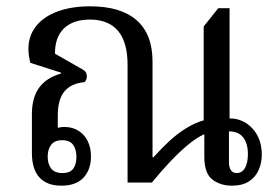

<svg xmlns="http://www.w3.org/2000/svg" viewBox="-20 -578 884 608"><path d="M174 10Q129 10 105 -16Q81 -42 81 -94V-216Q81 -269 104 -300.5Q127 -332 173 -345V-348L76 -379Q73 -391 71.5 -402Q70 -413 70 -423Q70 -465 94.5 -495.5Q119 -526 163 -542Q207 -558 266 -558Q362 -558 412.5 -514Q463 -470 463 -383V-80H466Q492 -109 517 -132Q542 -155 569.5 -172Q597 -189 625 -197V-494L671 -552H707V-203Q750 -203 779.5 -171Q809 -139 809 -88Q809 -63 799.5 -40.5Q790 -18 769 -4Q748 10 714 10Q678 10 652.5 -9.5Q627 -29 627 -82V-153Q602 -142 573.5 -118Q545 -94 516 -63Q487 -32 461 0H384V-372Q384 -445 353.5 -480.5Q323 -516 265 -516Q212 -516 183 -488.5Q154 -461 154 -408L240 -359Q248 -355 251.5 -349.5Q255 -344 255 -337Q255 -325 248 -318Q205 -314 184 -288.5Q163 -263 163 -213V-156L145 -164Q151 -170 162 -173Q173 -176 183 -176Q221 -176 244.5 -150.5Q268 -125 268 -82Q268 -41 244.5 -15.5Q221 10 174 10ZM178 -30Q202 -30 212 -44Q222 -58 222 -81Q222 -105 211.5 -119.5Q201 -134 177 -134Q153 -134 142 -119.5Q131 -105 131 -82Q131 -59 142 -44.5Q153 -30 178 -30ZM729 -30Q747 -30 756 -46.5Q765 -63 765 -90Q765 -124 750 -143Q735 -162 705 -162V-63Q705 -49 711 -39.5Q717 -30 729 -30Z"/></svg>

Font: Noto Serif Thai SemiCondensed
Style: Regular
Weight: 400
Width: 4
Designer: Monotype Design Team
Foundry: Monotype Imaging Inc.
Version: Version 2.002